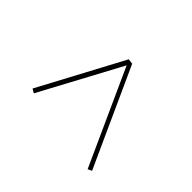

<svg xmlns="http://www.w3.org/2000/svg" viewBox="-81 -721 762 762"><g transform="rotate(-45 300.0 -340.0)"><path d="M79 -141 73 -154 71 -158 472 -340 133 -522 143 -539 495 -351 492 -329Z"/></g></svg>

Font: Iosevka Curly Slab ThExObl
Style: Regular
Weight: 100
Width: 7
Italic angle: -9°
Monospace: yes
Designer: Belleve Invis
Foundry: Belleve Invis
Version: Version 11.1.0; ttfautohint (v1.8.3)